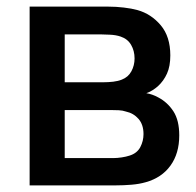

<svg xmlns="http://www.w3.org/2000/svg" viewBox="-20 -560 592 580"><path d="M69.5 0V-540H307Q330.5 -540 354 -537.2Q377.5 -534.5 395.5 -529.5Q436.5 -518 465.5 -483.8Q494.5 -449.5 494.5 -392.5Q494.5 -360 484.5 -337.8Q474.5 -315.5 457 -299.5Q449 -292.5 440 -287Q431 -281.5 422 -278.5Q440.5 -275.5 458.5 -265.5Q486 -251 503.8 -223.8Q521.5 -196.5 521.5 -151Q521.5 -96.5 495 -59.8Q468.5 -23 420 -9.5Q401 -4 377.2 -2Q353.5 0 330 0ZM175.5 -311.5H292.5Q307 -311.5 322 -313.2Q337 -315 348 -319.5Q367.5 -327 377 -344.8Q386.5 -362.5 386.5 -383.5Q386.5 -406.5 376 -424.5Q365.5 -442.5 344.5 -449.5Q330 -454.5 311.2 -455.2Q292.5 -456 287.5 -456H175.5ZM175.5 -82.5H323.5Q334 -82.5 347.5 -84.5Q361 -86.5 371.5 -90Q394 -97 403.8 -115.5Q413.5 -134 413.5 -155Q413.5 -183.5 398.5 -200.8Q383.5 -218 360.5 -223Q350.5 -226.5 338.5 -227Q326.5 -227.5 318 -227.5H175.5Z"/></svg>

Font: Cns Manrope SemBd
Style: Regular
Weight: 600
Designer: Mikhail Sharanda
Foundry: Mikhail Sharanda
Version: Version 4.504